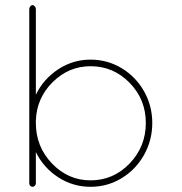

<svg xmlns="http://www.w3.org/2000/svg" viewBox="-20 -720 700 740"><path d="M92.8 -13.2V-233.9V-246.1V-255.9V-685.1Q92.8 -690.4 96.7 -695.3Q100.6 -700.2 106 -700.2Q110.4 -700.2 114.3 -695.3Q118.2 -690.4 118.2 -685.1V-355Q147.9 -416 204.6 -453.1Q261.2 -490.2 329.1 -490.2Q394 -490.2 448.7 -457.3Q503.4 -424.3 535.2 -368.2Q566.9 -312 566.9 -246.1Q566.9 -179.7 535.2 -123Q503.4 -66.4 448.7 -33.2Q394 0 329.1 0Q261.2 0 204.6 -36.6Q147.9 -73.2 118.2 -133.8V-13.2Q118.2 -8.3 114.3 -4.2Q110.4 0 106 0Q100.1 0 96.4 -3.9Q92.8 -7.8 92.8 -13.2ZM118.2 -254.9V-246.1Q118.2 -154.8 180.4 -89.8Q242.7 -24.9 329.1 -24.9Q417 -24.9 479.5 -89.8Q542 -154.8 542 -246.1Q542 -336.9 479.5 -400.9Q417 -464.8 329.1 -464.8Q245.1 -464.8 183.1 -403.6Q121.1 -342.3 118.2 -254.9Z"/></svg>

Font: Quicksand
Style: Light
Weight: 300
Designer: Andrew Paglinawan
Foundry: Andrew Paglinawan
Version: 1.002